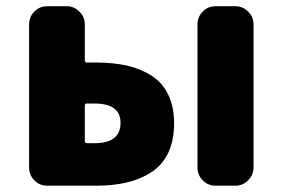

<svg xmlns="http://www.w3.org/2000/svg" viewBox="-20 -589 895 609"><path d="M129.9 0Q105.5 0 88.9 -17.1Q72.3 -34.2 72.3 -57.6V-511.7Q72.3 -535.2 88.9 -552.2Q105.5 -569.3 129.9 -569.3H191.4Q214.8 -569.3 231.9 -552.2Q249 -535.2 249 -511.7V-398.4Q249 -390.6 255.9 -390.6H286.1Q339.8 -390.6 382.8 -380.9Q425.8 -371.1 460.4 -349.1Q495.1 -327.1 513.7 -288.6Q532.2 -250 532.2 -198.2Q532.2 -143.6 513.7 -104.5Q495.1 -65.4 460.4 -43Q425.8 -20.5 382.8 -10.3Q339.8 0 286.1 0ZM249 -142.6Q249 -134.8 255.9 -134.8H279.3Q362.3 -134.8 362.3 -199.2Q362.3 -260.7 279.3 -260.7H255.9Q249 -260.7 249 -253.9ZM664.1 0Q639.6 0 623 -17.1Q606.4 -34.2 606.4 -57.6V-511.7Q606.4 -535.2 623 -552.2Q639.6 -569.3 664.1 -569.3H726.6Q750 -569.3 767.1 -552.2Q784.2 -535.2 784.2 -511.7V-57.6Q784.2 -34.2 767.1 -17.1Q750 0 726.6 0Z"/></svg>

Font: Gen Jyuu Gothic Heavy
Style: Bold
Weight: 900
Designer: [Source Han Sans]
Ryoko NISHIZUKA  (kana & ideographs); Paul D. Hunt (Latin, Greek & Cyrillic); Wenlong ZHANG  (bopomofo
Version: Version 1.002.20150607